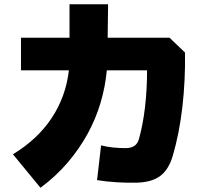

<svg xmlns="http://www.w3.org/2000/svg" viewBox="-20 -801 980 906"><path d="M484 -469Q477 -392 454.5 -316Q432 -240 393 -169Q354 -98 299 -33.5Q244 31 171 85L41 -73Q158 -144 224.5 -245Q291 -346 305 -469H79V-623H308V-781H490L488 -623H780L853 -553Q855 -421 840.5 -295.5Q826 -170 795 -65Q776 -1 736.5 29Q697 59 625 61Q578 62 529.5 59Q481 56 438 49L457 -115Q484 -108 514 -105Q544 -102 573 -102Q623 -102 635 -143Q644 -174 651.5 -212.5Q659 -251 664 -293Q669 -335 671.5 -380Q674 -425 674 -469Z"/></svg>

Font: OA Gothic ExtraBold
Style: Regular
Weight: 800
Designer: Choi Chi-young, Lee Jaesang, Lee Juhyun, Han Dohee
Foundry: DDUNGSANG CORP.
Version: Version 1.000;Build 20210203